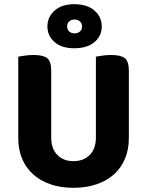

<svg xmlns="http://www.w3.org/2000/svg" viewBox="-20 -878 701 915"><path d="M330 17Q268 17 219.5 0Q171 -17 137 -48Q103 -79 85 -122.5Q67 -166 67 -220V-608Q78 -610 98.5 -613Q119 -616 140 -616Q185 -616 204.5 -601Q224 -586 224 -542V-223Q224 -169 253.5 -139.5Q283 -110 330 -110Q378 -110 407.5 -139.5Q437 -169 437 -223V-608Q448 -610 468.5 -613Q489 -616 510 -616Q555 -616 574.5 -601Q594 -586 594 -542V-220Q594 -166 576 -122.5Q558 -79 524 -48Q490 -17 441 0Q392 17 330 17ZM206 -752Q206 -797 240 -827.5Q274 -858 333 -858Q396 -858 430.5 -827.5Q465 -797 465 -752Q465 -707 430.5 -677.5Q396 -648 333 -648Q274 -648 240 -677.5Q206 -707 206 -752ZM300 -752Q300 -737 310 -728Q320 -719 334 -719Q351 -719 361 -728Q371 -737 371 -752Q371 -767 361 -776Q351 -785 334 -785Q320 -785 310 -776Q300 -767 300 -752Z"/></svg>

Font: Baloo Bhai 2
Style: Bold
Weight: 700
Designer: Supriya Tembe, Noopur Datye and Ek Type
Foundry: Ek Type
Version: Version 1.640;PS 1.000;hotconv 16.6.51;makeotf.lib2.5.65220;